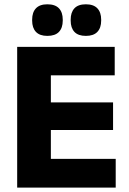

<svg xmlns="http://www.w3.org/2000/svg" viewBox="-20 -852 586 872"><path d="M58 0V-639H211V0ZM103.5 0V-130.5H505.5V0ZM147.5 -261.5V-387H493.5V-261.5ZM103 -510V-639H501V-510ZM195 -689Q160.5 -689 143.2 -707.2Q126 -725.5 126 -758.5V-762.5Q126 -796 143.2 -814.2Q160.5 -832.5 195 -832.5Q230.5 -832.5 247.8 -814.2Q265 -796 265 -762.5V-758.5Q265 -725.5 247.8 -707.2Q230.5 -689 195 -689ZM370 -689Q335 -689 318 -707.2Q301 -725.5 301 -758.5V-762.5Q301 -796 318 -814.2Q335 -832.5 370 -832.5Q405 -832.5 422.2 -814.2Q439.5 -796 439.5 -762.5V-758.5Q439.5 -725.5 422.2 -707.2Q405 -689 370 -689Z"/></svg>

Font: Anek Telugu
Style: Bold
Weight: 700
Designer: Omkar Bhoir (Telugu), Yesha Goshar (Latin)
Foundry: Ek Type
Version: Version 1.003